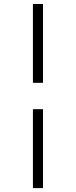

<svg xmlns="http://www.w3.org/2000/svg" viewBox="-20 -756 385 974"><path d="M147 198.2V-202.1H198.2V198.2ZM147 -335.9V-735.8H198.2V-335.9Z"/></svg>

Font: Charis SIL APac
Style: Bold Italic
Weight: 700
Italic angle: -11°
Foundry: SIL International
Version: Version 5.000